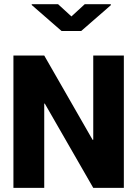

<svg xmlns="http://www.w3.org/2000/svg" viewBox="-20 -908 672 928"><path d="M578.6 -639.6V0H430.7L196.3 -407.7L193.8 -406.7V0H44.9V-639.6H193.8L427.7 -231.9L430.7 -232.9V-639.6ZM515.6 -887.7V-882.8L372.6 -758.3H277.3L133.3 -883.8V-887.7H260.7L325.2 -828.6L389.6 -887.7Z"/></svg>

Font: Yantramanav Black
Style: Regular
Weight: 900
Version: Version 1.001;PS 1.0;hotconv 1.0.72;makeotf.lib2.5.5900; ttf